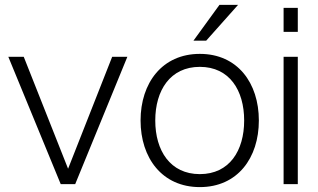

<svg xmlns="http://www.w3.org/2000/svg" viewBox="-20 -752 1297 784"><path d="M228 0H287L500 -520H438L258 -63L77 -520H14Z M796 12C950 12 1037 -107 1037 -260C1037 -413 950 -532 796 -532C642 -532 554 -413 554 -260C554 -107 642 12 796 12ZM614 -260C614 -383 675 -479 796 -479C917 -479 977 -383 977 -260C977 -137 917 -41 796 -41C675 -41 614 -137 614 -260ZM770 -586H822L952 -732H876Z M1138 0H1196V-520H1138ZM1138 -622H1196V-720H1138Z"/></svg>

Font: Aspekta 250
Style: Regular
Weight: 250
Designer: Ivo Dolenc
Version: Version 2.000